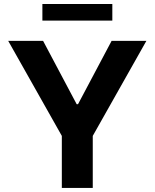

<svg xmlns="http://www.w3.org/2000/svg" viewBox="-20 -929 764 949"><path d="M285.6 -257.3 20.5 -727.1H192.9L358.9 -414.1H365.7L531.7 -727.1H703.6L438.5 -257.3V0H285.6ZM189.5 -909.2H535.2V-827.1H189.5Z"/></svg>

Font: My Font
Style: Bold
Weight: 500
Designer: Rasmus Andersson
Foundry: rsms
Version: Version 0.001